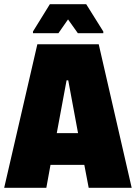

<svg xmlns="http://www.w3.org/2000/svg" viewBox="-22 -900 651 920"><path d="M-2 0 157 -688H451L609 0H403L382 -110H220L200 0ZM250 -262H352L305 -515H297ZM136 -741V-749L217 -880H391L473 -749V-741H351L304 -807L258 -741Z"/></svg>

Font: Saira SemiCondensed Black
Style: Regular
Weight: 900
Width: 4
Designer: Hector Gatti with collaboration of the Omnibus-Type team
Foundry: Omnibus-Type
Version: Version 1.101